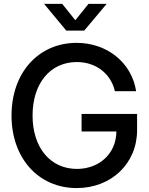

<svg xmlns="http://www.w3.org/2000/svg" viewBox="-20 -961 772 993"><path d="M376.5 11.7C555.2 11.7 689 -114.7 689 -288.1V-371.6H401.9V-281.2H582C581.1 -165.5 492.2 -87.4 377.9 -87.4C239.7 -87.4 148.4 -198.2 148.4 -363.3C148.4 -529.3 239.3 -640.1 377.4 -640.1C477.5 -640.1 553.7 -579.1 574.2 -489.3H684.1C661.1 -637.2 534.2 -739.3 376 -739.3C181.2 -739.3 39.6 -587.4 39.6 -363.3C39.6 -142.6 179.2 11.7 376.5 11.7ZM369.6 -856.4 301.8 -940.9H208.5V-940.4L322.8 -802.7H415.5L531.2 -940.4V-940.9H437.5Z"/></svg>

Font: Inteeer Medium
Style: Regular
Weight: 500
Designer: Rasmus Andersson
Foundry: rsms
Version: Version 4.001;Glyphs 3.4 (3402)